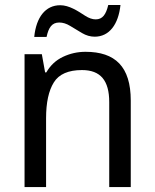

<svg xmlns="http://www.w3.org/2000/svg" viewBox="-20 -755 624 775"><path d="M325.2 -545.9C293 -545.9 262.7 -539.1 233.9 -525.4C205.1 -511.7 183.1 -490.7 167 -462.9H162.1L148.9 -536.1H79.1V0H166V-277.8C166 -340.8 176.3 -388.7 197.3 -422.4C217.8 -455.6 255.9 -472.2 311 -472.2C385.7 -472.2 420.9 -430.2 420.9 -342.8V0H507.8V-349.1C507.8 -486.3 444.8 -545.9 325.2 -545.9ZM417 -734.9C407.7 -696.3 394 -676.8 366.2 -676.8C353 -676.8 338.9 -681.6 323.7 -691.4C293.9 -710.9 258.8 -733.9 223.1 -733.9C163.6 -733.9 126 -685.5 118.2 -606H168C176.3 -644.5 189.9 -664.1 219.2 -664.1C233.4 -664.1 248 -659.7 263.2 -650.4C278.3 -641.1 294.4 -631.3 311 -621.6C327.6 -611.8 344.7 -606.9 362.3 -606.9C420.9 -606.9 458 -656.2 466.3 -734.9Z"/></svg>

Font: Avrile Sans
Style: Regular
Weight: 400
Designer: Monotype Design Team, Google (font), Stefan Peev (BGR Cyrillic), Cristiano Sobral (main changes)
Foundry: The Avrile Sans Project Authors
Version: Version 3.110